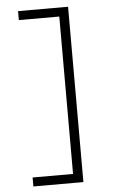

<svg xmlns="http://www.w3.org/2000/svg" viewBox="-59 -810 576 960"><g transform="rotate(-5 229.0 -330.0)"><path d="M320 110H69V65H272V-725H69V-770H320Z"/></g></svg>

Font: M PLUS 2 Light
Style: Regular
Weight: 300
Designer: Coji Morishita
Foundry: UNDERFOREST DESIGN
Version: Version 1.001